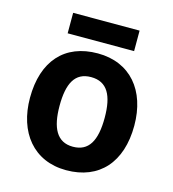

<svg xmlns="http://www.w3.org/2000/svg" viewBox="-107 -797 807 896"><g transform="rotate(15 296.0 -349.0)"><path d="M136 -609H457V-708H136ZM294 10C454 10 548 -96 548 -273C548 -443 454 -555 297 -555C137 -555 44 -451 44 -273C44 -107 136 10 294 10ZM296 -104C218 -104 187 -167 187 -273C187 -380 217 -440 295 -440C374 -440 405 -380 405 -273C405 -161 372 -104 296 -104Z"/></g></svg>

Font: Kathrein 75 Bold
Style: Regular
Weight: 700
Designer: Lazydogs Typefoundry, based on Open Sans by Ascender Corporation
Foundry: Lazydogs Typefoundry
Version: Version 1.003;PS 001.003;hotconv 1.0.88;makeotf.lib2.5.64775